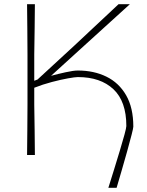

<svg xmlns="http://www.w3.org/2000/svg" viewBox="-20 -733 696 908"><path d="M492.5 155Q504 118.5 518.5 71.8Q533 25 546.5 -19.8Q560 -64.5 568.8 -96.8Q577.5 -129 577.5 -137Q577.5 -253.5 516.5 -311Q455.5 -368.5 348 -368.5Q335.5 -368.5 301.8 -362.5Q268 -356.5 225.2 -345.2Q182.5 -334 142 -318V-238Q143 -173 143.8 -117Q144.5 -61 145 0H108Q109 -61 109.2 -117Q109.5 -173 110 -238V-475Q109.5 -540.5 109.2 -596.5Q109 -652.5 108 -713H145Q144.5 -652.5 143.8 -596.5Q143 -540.5 142 -475V-351Q150.5 -354.5 157.5 -357L329.5 -515.5Q379 -562 427.8 -607.5Q476.5 -653 540.5 -713H594Q531.5 -656 472 -602.2Q412.5 -548.5 354 -495L221.5 -374.5Q252.5 -383 290 -391.2Q327.5 -399.5 348 -399.5Q424 -399.5 483.2 -370.5Q542.5 -341.5 576.5 -282.5Q610.5 -223.5 610.5 -134Q610.5 -127.5 602.2 -95Q594 -62.5 581.2 -17Q568.5 28.5 555 74.8Q541.5 121 531.5 155Z"/></svg>

Font: Commissioner Loud Thin
Style: Regular
Weight: 100
Designer: Kostas Bartsokas
Foundry: Kostas Bartsokas
Version: Version 1.000; ttfautohint (v1.8.3)